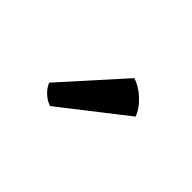

<svg xmlns="http://www.w3.org/2000/svg" viewBox="-40 -875 478 478"><g transform="rotate(45 199.0 -636.0)"><path d="M235 -735Q257 -728 277 -709.5Q297 -691 305 -669.5L136 -537.5Q122.5 -541.5 110.5 -552.5Q98.5 -563.5 93 -577Z"/></g></svg>

Font: Signika Negative SC
Style: Regular
Weight: 400
Designer: Anna Giedryś
Foundry: Anna Giedryś
Version: Version 2.000; ttfautohint (v1.8.3) -l 8 -r 50 -G 200 -x 9 -